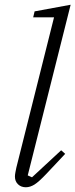

<svg xmlns="http://www.w3.org/2000/svg" viewBox="-20 -778 318 810"><path d="M89 12Q69 12 56 -0.5Q43 -13 43 -33Q43 -41 45 -51Q47 -61 49 -71L208 -705H120L126 -730L278 -758L97 -38L115 -30L238 -144L255 -129L177 -46Q144 -11 125.5 0.5Q107 12 89 12Z"/></svg>

Font: IBM Plex Serif Light
Style: Italic
Weight: 300
Italic angle: -14°
Designer: Mike Abbink, Paul van der Laan, Pieter van Rosmalen
Foundry: Bold Monday
Version: Version 3.001